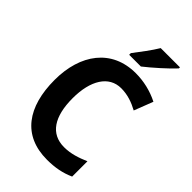

<svg xmlns="http://www.w3.org/2000/svg" viewBox="-276 -1030 1136 1136"><g transform="rotate(45 292.0 -461.5)"><path d="M523 -924V-933H362C336 -889 291 -830 258 -787V-773H356C405 -811 489 -886 523 -924ZM365 -600C419 -600 466 -583 510 -559L556 -678C495 -709 428 -724 363 -724C162 -724 51 -571 51 -356C51 -131 150 10 353 10C421 10 476 -1 529 -25V-153C478 -131 428 -114 372 -114C260 -114 203 -201 203 -355C203 -504 262 -600 365 -600Z"/></g></svg>

Font: Noto Sans Devanagari SemiCondensed
Style: Bold
Weight: 700
Width: 4
Designer: Jelle Bosma - Monotype Design Team
Foundry: Monotype Imaging Inc.
Version: Version 2.004